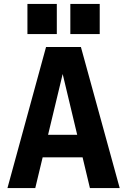

<svg xmlns="http://www.w3.org/2000/svg" viewBox="-20 -960 648 980"><path d="M18 0 215 -720H333L160 0ZM439 0 267 -720H393L591 0ZM134 -272H468V-157H134ZM339 -786V-940H489V-786ZM120 -786V-940H270V-786Z"/></svg>

Font: Instrument Sans SemiCondensed
Style: Bold
Weight: 700
Width: 4
Designer: Rodrigo Fuenzalida
Foundry: fragTYPE
Version: Version 1.000;gftools[0.9.28]